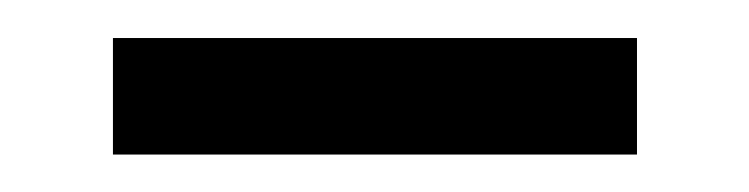

<svg xmlns="http://www.w3.org/2000/svg" viewBox="-20 -333 398 102"><path d="M318.4 -312.8V-250.9H40V-312.8Z"/></svg>

Font: Hepta Slab ExtraLight
Style: Regular
Weight: 200
Designer: Michael LaGattuta
Foundry: Michael LaGattuta
Version: Version 1.100